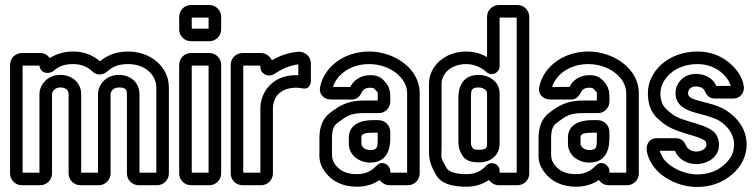

<svg xmlns="http://www.w3.org/2000/svg" viewBox="-20 -712 3004 764"><path d="M272 -457C304 -457 329 -445 346 -429C367 -408 391 -415 406 -427C426 -445 448 -457 490 -457C556 -457 602 -415 602 -364V-25H535V-337C535 -384 499 -414 453 -414C402 -414 370 -375 370 -337V-25H303V-337C303 -384 265 -414 220 -414C169 -414 137 -375 137 -337V-25H70V-451H137C141 -416 178 -418 192 -429C214 -449 238 -457 272 -457ZM141 -501H67C41 -501 20 -480 20 -454V-22C20 4 41 25 67 25H140C166 25 187 4 187 -22V-337C187 -347 197 -364 220 -364C243 -364 253 -352 253 -337V-22C253 4 274 25 300 25H373C399 25 420 4 420 -22V-337C420 -347 430 -364 453 -364C479 -364 485 -356 485 -337V-22C485 4 506 25 532 25H605C631 25 652 4 652 -22V-364C652 -449 576 -507 490 -507C439 -507 404 -490 378 -468C352 -491 315 -507 272 -507C237 -507 207 -499 178 -481C170 -492 158 -501 141 -501Z M743 -25V-451H810V-25ZM860 -22V-454C860 -480 839 -501 813 -501H740C714 -501 693 -480 693 -454V-22C693 4 714 25 740 25H813C839 25 860 4 860 -22ZM743 -598V-642H810V-598ZM860 -595V-645C860 -671 839 -692 813 -692H740C714 -692 693 -671 693 -645V-595C693 -569 714 -548 740 -548H813C839 -548 860 -569 860 -595Z M1019 -501H945C919 -501 898 -480 898 -454V-22C898 4 919 25 945 25H1019C1045 25 1066 4 1066 -22V-279C1066 -321 1091 -363 1159 -363C1166 -363 1178 -362 1186 -360C1211 -356 1217 -380 1217 -389V-460C1217 -487 1194 -508 1166 -506C1126 -502 1092 -490 1062 -472C1055 -487 1039 -501 1019 -501ZM1167 -413H1159C1063 -413 1016 -345 1016 -279V-25H948V-451H1016V-446C1016 -417 1048 -403 1070 -417C1095 -433 1127 -451 1167 -456Z M1533 -308V-328C1533 -347 1530 -369 1508 -391C1494 -407 1475 -413 1454 -413C1415 -413 1387 -393 1374 -366H1305C1319 -412 1371 -457 1449 -457C1531 -457 1600 -403 1600 -341V-25H1533V-31C1533 -55 1502 -76 1480 -54C1462 -36 1441 -19 1400 -19C1356 -19 1328 -34 1310 -63C1301 -78 1301 -86 1301 -109V-163C1301 -194 1308 -212 1322 -222C1360 -251 1375 -262 1429 -262H1488C1513 -262 1533 -283 1533 -308ZM1530 25H1603C1629 25 1650 4 1650 -22V-341C1650 -441 1547 -507 1449 -507C1345 -507 1269 -442 1254 -367C1252 -357 1252 -345 1259 -335C1269 -320 1286 -316 1298 -316H1380C1399 -316 1410 -327 1417 -340C1423 -351 1428 -363 1454 -363C1465 -363 1469 -360 1471 -357C1486 -340 1483 -350 1483 -328V-312H1429C1365 -312 1332 -293 1292 -262C1262 -239 1251 -202 1251 -163V-109C1251 -92 1248 -65 1268 -36C1295 7 1342 31 1400 31C1438 31 1468 20 1491 4C1499 16 1513 25 1530 25ZM1486 -234H1464C1414 -234 1368 -216 1368 -164V-140C1368 -94 1410 -65 1453 -65C1527 -65 1533 -131 1533 -163V-187C1533 -213 1512 -234 1486 -234ZM1464 -184H1483V-163C1483 -127 1483 -115 1453 -115C1430 -115 1418 -130 1418 -140V-164C1418 -174 1420 -184 1464 -184Z M1836 -457C1867 -457 1897 -443 1915 -426C1935 -406 1968 -422 1968 -449V-642H2036V-25H1968V-33C1968 -60 1935 -72 1917 -55C1898 -34 1874 -19 1836 -19C1786 -19 1764 -32 1758 -42C1730 -89 1737 -81 1737 -122V-379C1737 -414 1769 -457 1836 -457ZM1965 25H2039C2065 25 2086 4 2086 -22V-645C2086 -671 2065 -692 2039 -692H1965C1939 -692 1918 -671 1918 -645V-485C1896 -498 1866 -507 1836 -507C1747 -507 1687 -446 1687 -379V-122C1687 -87 1686 -67 1714 -18C1734 20 1782 31 1836 31C1873 31 1902 20 1926 4C1934 16 1948 25 1965 25ZM1968 -344C1966 -391 1921 -414 1885 -414C1815 -414 1804 -357 1804 -324V-153C1804 -139 1804 -117 1820 -93C1834 -70 1861 -66 1886 -66C1941 -66 1968 -102 1968 -139ZM1918 -343V-139C1918 -126 1917 -116 1886 -116C1865 -116 1862 -121 1862 -121C1852 -137 1854 -137 1854 -153V-324C1854 -353 1855 -364 1885 -364C1905 -364 1918 -351 1918 -343Z M2405 -308V-328C2405 -347 2402 -369 2380 -391C2366 -407 2347 -413 2326 -413C2287 -413 2259 -393 2246 -366H2177C2191 -412 2243 -457 2321 -457C2403 -457 2472 -403 2472 -341V-25H2405V-31C2405 -55 2374 -76 2352 -54C2334 -36 2313 -19 2272 -19C2228 -19 2200 -34 2182 -63C2173 -78 2173 -86 2173 -109V-163C2173 -194 2180 -212 2194 -222C2232 -251 2247 -262 2301 -262H2360C2385 -262 2405 -283 2405 -308ZM2402 25H2475C2501 25 2522 4 2522 -22V-341C2522 -441 2419 -507 2321 -507C2217 -507 2141 -442 2126 -367C2124 -357 2124 -345 2131 -335C2141 -320 2158 -316 2170 -316H2252C2271 -316 2282 -327 2289 -340C2295 -351 2300 -363 2326 -363C2337 -363 2341 -360 2343 -357C2358 -340 2355 -350 2355 -328V-312H2301C2237 -312 2204 -293 2164 -262C2134 -239 2123 -202 2123 -163V-109C2123 -92 2120 -65 2140 -36C2167 7 2214 31 2272 31C2310 31 2340 20 2363 4C2371 16 2385 25 2402 25ZM2358 -234H2336C2286 -234 2240 -216 2240 -164V-140C2240 -94 2282 -65 2325 -65C2399 -65 2405 -131 2405 -163V-187C2405 -213 2384 -234 2358 -234ZM2336 -184H2355V-163C2355 -127 2355 -115 2325 -115C2302 -115 2290 -130 2290 -140V-164C2290 -174 2292 -184 2336 -184Z M2888 -370H2830C2817 -403 2782 -418 2749 -418C2698 -418 2668 -379 2668 -342C2668 -288 2717 -272 2749 -263L2786 -253C2828 -240 2841 -236 2866 -213C2888 -192 2901 -164 2901 -138C2901 -106 2889 -80 2860 -55C2831 -30 2796 -18 2754 -18C2701 -18 2645 -47 2621 -79C2619 -81 2609 -100 2605 -112H2664C2665 -111 2666 -111 2666 -111C2681 -77 2715 -59 2750 -59C2798 -59 2841 -89 2841 -134C2841 -156 2834 -178 2815 -192C2800 -203 2780 -211 2755 -219L2731 -226C2679 -242 2663 -247 2629 -280C2617 -292 2608 -311 2608 -341C2608 -394 2661 -457 2756 -457C2819 -457 2872 -419 2888 -370ZM2750 -109C2730 -109 2715 -121 2711 -131C2705 -145 2694 -162 2670 -162H2591C2565 -162 2553 -138 2553 -122C2553 -92 2572 -61 2581 -49C2617 -1 2685 32 2754 32C2806 32 2853 16 2892 -17C2931 -50 2951 -92 2951 -138C2951 -180 2932 -220 2900 -249C2869 -278 2840 -290 2799 -301L2761 -311C2727 -320 2718 -328 2718 -342C2718 -353 2726 -368 2749 -368C2768 -368 2780 -359 2783 -353C2790 -335 2801 -320 2824 -320H2899C2924 -320 2942 -342 2940 -365C2937 -400 2915 -433 2887 -458C2851 -490 2806 -507 2756 -507C2639 -507 2558 -428 2558 -341C2558 -301 2569 -268 2593 -244C2633 -205 2665 -194 2717 -178L2741 -171C2762 -165 2778 -157 2785 -152C2788 -150 2791 -146 2791 -134C2791 -127 2780 -109 2750 -109Z"/></svg>

Font: DIN Rundschrift
Style: BreitKont
Weight: 400
Width: 7
Version: Version 1.027